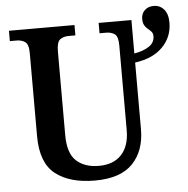

<svg xmlns="http://www.w3.org/2000/svg" viewBox="-54 -823 869 887"><g transform="rotate(-5 380.5 -380.0)"><path d="M351 10Q234 10 168 -42Q102 -94 102 -217V-602Q102 -644 85.5 -655Q69 -666 47 -666H15V-714H319V-666H287Q264 -666 248 -654.5Q232 -643 232 -598V-211Q232 -126 271 -91Q310 -56 375 -56Q443 -56 480 -96Q517 -136 517 -209V-602Q517 -644 501 -655Q485 -666 462 -666H431V-714H583V-559Q625 -566 651.5 -583.5Q678 -601 678 -631Q678 -644 671 -652Q664 -660 655 -667Q646 -674 639.5 -685Q633 -696 633 -715Q633 -739 649 -754.5Q665 -770 691 -770Q720 -770 738.5 -748.5Q757 -727 757 -687Q757 -621 711.5 -574.5Q666 -528 583 -517V-208Q583 -108 526.5 -49Q470 10 351 10Z"/></g></svg>

Font: Noto Serif SemiCondensed SemiBold
Style: Regular
Weight: 600
Width: 4
Designer: Monotype Design Team
Foundry: Monotype Imaging Inc.
Version: Version 2.013; ttfautohint (v1.8.4.7-5d5b)